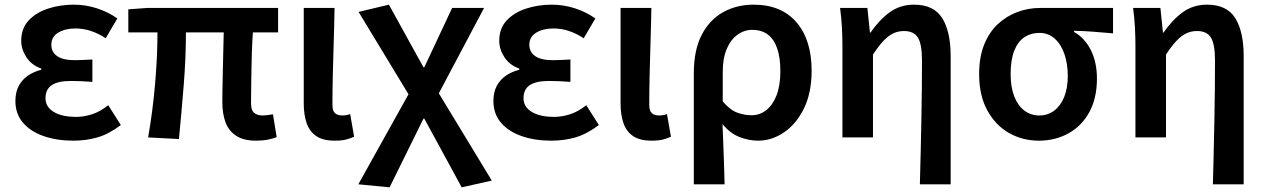

<svg xmlns="http://www.w3.org/2000/svg" viewBox="-20 -589 5427 823"><path d="M294 14Q224 14 167.5 -5.5Q111 -25 78.5 -63Q46 -101 46 -156Q46 -194 60.5 -221Q75 -248 100 -265Q125 -282 157 -290V-295Q115 -310 93 -344Q71 -378 71 -414Q71 -467 102.5 -501Q134 -535 185.5 -552Q237 -569 297 -569Q347 -569 395 -553.5Q443 -538 483 -510L433 -425Q403 -445 370.5 -456Q338 -467 303 -467Q259 -467 229.5 -449Q200 -431 200 -397Q200 -366 225 -348.5Q250 -331 301 -331Q318 -331 337 -332Q356 -333 376 -334V-238Q351 -240 328.5 -241Q306 -242 284 -242Q229 -242 202 -224Q175 -206 175 -168Q175 -131 210 -109.5Q245 -88 307 -88Q339 -88 374 -99Q409 -110 444 -138L498 -53Q446 -14 397.5 0Q349 14 294 14Z M1077 14Q1025 14 993 -6.5Q961 -27 947 -64Q933 -101 933 -152Q933 -169 933.5 -202Q934 -235 935 -278Q936 -321 937 -366Q938 -411 939 -450H777Q777 -343 767.5 -224Q758 -105 747 7L615 0Q635 -115 645 -232Q655 -349 655 -450H530V-549L612 -555H1172V-450H1064Q1061 -409 1059.5 -362Q1058 -315 1057.5 -271Q1057 -227 1056.5 -194Q1056 -161 1056 -146Q1056 -117 1069 -105.5Q1082 -94 1107 -94Q1120 -94 1150 -99L1166 -1Q1151 5 1128.5 9.5Q1106 14 1077 14Z M1415 14Q1365 14 1336 -5.5Q1307 -25 1294.5 -61Q1282 -97 1282 -146V-555H1414Q1413 -486 1410.5 -411Q1408 -336 1406.5 -266Q1405 -196 1405 -139Q1405 -114 1416 -104Q1427 -94 1448 -94Q1455 -94 1464 -95.5Q1473 -97 1481 -100L1498 -3Q1483 4 1464 9Q1445 14 1415 14Z M1650 214 1516 201 1731 -185 1517 -538 1647 -569 1795 -301H1799L1918 -555H2055L1861 -189L2088 185L1959 214L1799 -80H1795Z M2343 14Q2273 14 2216.5 -5.5Q2160 -25 2127.5 -63Q2095 -101 2095 -156Q2095 -194 2109.5 -221Q2124 -248 2149 -265Q2174 -282 2206 -290V-295Q2164 -310 2142 -344Q2120 -378 2120 -414Q2120 -467 2151.5 -501Q2183 -535 2234.5 -552Q2286 -569 2346 -569Q2396 -569 2444 -553.5Q2492 -538 2532 -510L2482 -425Q2452 -445 2419.5 -456Q2387 -467 2352 -467Q2308 -467 2278.5 -449Q2249 -431 2249 -397Q2249 -366 2274 -348.5Q2299 -331 2350 -331Q2367 -331 2386 -332Q2405 -333 2425 -334V-238Q2400 -240 2377.5 -241Q2355 -242 2333 -242Q2278 -242 2251 -224Q2224 -206 2224 -168Q2224 -131 2259 -109.5Q2294 -88 2356 -88Q2388 -88 2423 -99Q2458 -110 2493 -138L2547 -53Q2495 -14 2446.5 0Q2398 14 2343 14Z M2773 14Q2723 14 2694 -5.5Q2665 -25 2652.5 -61Q2640 -97 2640 -146V-555H2772Q2771 -486 2768.5 -411Q2766 -336 2764.5 -266Q2763 -196 2763 -139Q2763 -114 2774 -104Q2785 -94 2806 -94Q2813 -94 2822 -95.5Q2831 -97 2839 -100L2856 -3Q2841 4 2822 9Q2803 14 2773 14Z M2954 201V-274Q2954 -375 2988 -440Q3022 -505 3080 -537Q3138 -569 3210 -569Q3329 -569 3394 -493.5Q3459 -418 3459 -286Q3459 -191 3426 -124Q3393 -57 3340.5 -21.5Q3288 14 3230 14Q3190 14 3150 -1.5Q3110 -17 3077 -57Q3079 -11 3080.5 31Q3082 73 3083.5 114.5Q3085 156 3086 201ZM3202 -95Q3236 -95 3264 -116.5Q3292 -138 3308.5 -180Q3325 -222 3325 -284Q3325 -340 3312 -379.5Q3299 -419 3272.5 -440Q3246 -461 3204 -461Q3170 -461 3141 -440Q3112 -419 3095 -379Q3078 -339 3078 -281V-154Q3110 -117 3140.5 -106Q3171 -95 3202 -95Z M3923 201Q3925 135 3926.5 63.5Q3928 -8 3929.5 -78Q3931 -148 3931.5 -212.5Q3932 -277 3932 -331Q3932 -400 3914.5 -428Q3897 -456 3855 -456Q3830 -456 3809 -446Q3788 -436 3767 -414Q3746 -392 3722 -355V0H3591V-393Q3591 -427 3589 -468.5Q3587 -510 3581 -555H3698L3709 -449H3711Q3750 -505 3794.5 -537Q3839 -569 3898 -569Q3983 -569 4019 -511Q4055 -453 4055 -348V201Z M4433 14Q4363 14 4305 -19Q4247 -52 4212 -116Q4177 -180 4177 -271Q4177 -344 4198.5 -397.5Q4220 -451 4257 -485.5Q4294 -520 4341 -537.5Q4388 -555 4439 -555H4751V-446Q4705 -450 4667 -453Q4629 -456 4584 -457V-452Q4630 -426 4656 -374Q4682 -322 4682 -252Q4682 -169 4650 -109.5Q4618 -50 4561 -18Q4504 14 4433 14ZM4434 -94Q4471 -94 4498.5 -114.5Q4526 -135 4541.5 -173Q4557 -211 4557 -264Q4557 -314 4543 -356Q4529 -398 4501.5 -423Q4474 -448 4435 -448Q4399 -448 4371 -429.5Q4343 -411 4327.5 -371.5Q4312 -332 4312 -271Q4312 -216 4327.5 -176Q4343 -136 4371 -115Q4399 -94 4434 -94Z M5179 201Q5181 135 5182.5 63.5Q5184 -8 5185.5 -78Q5187 -148 5187.5 -212.5Q5188 -277 5188 -331Q5188 -400 5170.5 -428Q5153 -456 5111 -456Q5086 -456 5065 -446Q5044 -436 5023 -414Q5002 -392 4978 -355V0H4847V-393Q4847 -427 4845 -468.5Q4843 -510 4837 -555H4954L4965 -449H4967Q5006 -505 5050.5 -537Q5095 -569 5154 -569Q5239 -569 5275 -511Q5311 -453 5311 -348V201Z"/></svg>

Font: Noto Sans TC SemiBold
Style: Regular
Weight: 600
Designer: Ryoko NISHIZUKA  (kana, bopomofo & ideographs); Paul D. Hunt (Latin, Greek & Cyrillic); Sandoll Communications , Soo-you
Foundry: Adobe
Version: Version 2.004-H2;hotconv 1.0.118;makeotfexe 2.5.65603